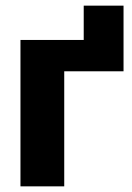

<svg xmlns="http://www.w3.org/2000/svg" viewBox="-20 -660 468 680"><path d="M417.5 -640V-407.5H207.5V0H52.5V-518.5H276.5V-640Z"/></svg>

Font: Lato
Style: Regular
Weight: 900
Designer: Lukasz Dziedzic with Adam Twardoch and Botio Nikoltchev
Foundry: tyPoland Lukasz Dziedzic
Version: Version 2.010; 2014-09-01; http://www.latofonts.com/; ttfaut